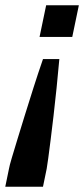

<svg xmlns="http://www.w3.org/2000/svg" viewBox="-67 -530 319 728"><path d="M-47 178 -33 110Q-31 98 -22.5 69.5Q-14 41 -1.5 0Q11 -41 26.5 -91Q42 -141 59.5 -196Q77 -251 96 -306H158Q153 -251 147.5 -196Q142 -141 136 -91Q130 -41 125 0Q120 41 116 69.5Q112 98 110 110L96 178ZM83 -390 108 -510H232L207 -390Z"/></svg>

Font: Saira UltraCondensed ExtraBold
Style: Italic
Weight: 800
Width: 1
Italic angle: -12°
Designer: Hector Gatti with collaboration of the Omnibus-Type team
Foundry: Omnibus-Type
Version: Version 1.101